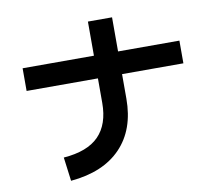

<svg xmlns="http://www.w3.org/2000/svg" viewBox="-88 -891 1176 1042"><g transform="rotate(-10 500.0 -369.5)"><path d="M221 48 204 -83Q336 -93 398.5 -157Q461 -221 461 -339V-474H68V-599H461V-787H594V-599H932V-474H594V-339Q594 -169 497.5 -68.5Q401 32 221 48Z"/></g></svg>

Font: Murecho SemiBold
Style: Regular
Weight: 600
Designer: Neil Summerour
Foundry: Positype
Version: Version 1.010; ttfautohint (v1.8.3)